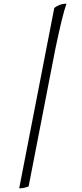

<svg xmlns="http://www.w3.org/2000/svg" viewBox="-20 -820 442 1040"><path d="M84 200 274 -777Q283 -785 301 -792.5Q319 -800 340 -800Q328 -766 314 -708.5Q300 -651 280 -556L135 190Q128 193 114.5 196.5Q101 200 84 200Z"/></svg>

Font: Texturina Medium 12pt Thin
Style: Italic
Weight: 250
Italic angle: -11°
Version: Version 1.002